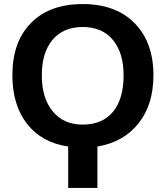

<svg xmlns="http://www.w3.org/2000/svg" viewBox="-20 -718 818 946"><path d="M460 208H316V4Q186 -15 113 -108Q41 -201 41 -347Q41 -513 133 -605Q224 -698 388 -698Q550 -698 643 -604Q736 -510 736 -347Q736 -203 663 -111Q590 -18 460 4ZM589 -347Q589 -458 536 -521.5Q483 -585 388 -585Q292 -585 239 -522Q186 -459 186 -347Q186 -234 240 -169Q294 -104 387 -104Q484 -104 536.5 -167Q589 -230 589 -347Z"/></svg>

Font: Libra Sans
Style: Bold
Weight: 700
Foundry: Context Ltd
Version: Version 1.000